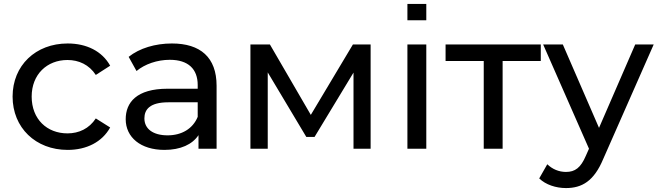

<svg xmlns="http://www.w3.org/2000/svg" viewBox="-20 -756 3348 976"><path d="M324 6C420 6 499 -34 540 -108L467 -154C433 -102 381 -78 323 -78C219 -78 141 -150 141 -265C141 -378 219 -451 323 -451C381 -451 433 -427 467 -375L540 -422C499 -496 420 -535 324 -535C161 -535 44 -423 44 -265C44 -107 161 6 324 6Z M854 -535C769 -535 689 -511 634 -467L674 -395C716 -430 779 -452 843 -452C937 -452 985 -405 985 -324V-305H832C674 -305 619 -235 619 -150C619 -58 695 6 816 6C898 6 958 -22 989 -69V0H1081V-320C1081 -465 998 -535 854 -535ZM832 -68C758 -68 714 -101 714 -154C714 -199 741 -236 836 -236H985V-162C960 -101 903 -68 832 -68Z M1774 -530 1560 -172 1352 -530H1253V0H1341V-388L1537 -60H1579L1777 -387V0H1864V-530Z M2051 -736V-653H2147V-736ZM2051 0H2147V-530H2051Z M2729 -530H2245V-446H2439V0H2535V-446H2729Z M3209 -530 3025 -106 2841 -530H2741L2974 0L2958 36C2932 97 2903 118 2857 118C2821 118 2788 104 2762 79L2721 151C2754 183 2806 200 2857 200C2938 200 2999 165 3046 53L3303 -530Z"/></svg>

Font: AWKNG-Font Medium
Style: Regular
Weight: 500
Designer: Awakening Church
Foundry: Awakening Church
Version: Version 1.700;PS 001.700;hotconv 1.0.88;makeotf.lib2.5.64775